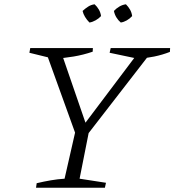

<svg xmlns="http://www.w3.org/2000/svg" viewBox="-20 -875 813 895"><path d="M341 -226 197 -625 200 -641H262L385 -284H364L633 -641H684L683 -629L371 -226ZM148 0 151 -21Q185 -29 217 -34.5Q249 -40 281 -42L335 -279H398L351 -42L474 -23L469 0ZM231 -601 117 -629 121 -651H413L412 -634Q368 -619 323 -611.5Q278 -604 231 -601ZM624 -601 491 -629 496 -651H773L772 -633Q736 -619 699 -611.5Q662 -604 624 -601ZM421 -855Q433 -844 441 -830Q449 -816 451 -800Q441 -789 426 -780.5Q411 -772 397 -770Q385 -782 376.5 -796Q368 -810 365 -824Q378 -836 391.5 -844.5Q405 -853 421 -855ZM567 -855Q579 -843 586.5 -829.5Q594 -816 596 -800Q585 -788 571 -780Q557 -772 543 -770Q531 -780 522.5 -794Q514 -808 511 -824Q522 -836 536.5 -844.5Q551 -853 567 -855Z"/></svg>

Font: Piazzolla Thin ExtraLight
Style: Italic
Weight: 250
Italic angle: -11.3°
Version: Version 2.005